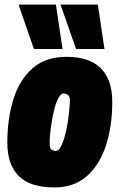

<svg xmlns="http://www.w3.org/2000/svg" viewBox="-20 -809 520 838"><path d="M216 9Q112 9 62 -40.5Q12 -90 12 -186Q12 -291 38.5 -376Q65 -461 122 -511Q179 -561 270 -561Q370 -561 420 -511Q470 -461 470 -365Q470 -260 443 -175.5Q416 -91 360 -41Q304 9 216 9ZM224 -150Q235 -150 245 -168Q255 -186 262.5 -213.5Q270 -241 275 -272Q280 -303 282.5 -330Q285 -357 285 -373Q284 -390 275.5 -395.5Q267 -401 257 -401Q246 -401 236 -383Q226 -365 218.5 -337.5Q211 -310 206 -279Q201 -248 198.5 -221Q196 -194 197 -178Q197 -161 205.5 -155.5Q214 -150 224 -150ZM128 -595 61 -789H224L253 -595ZM312 -595 244 -789H407L436 -595Z"/></svg>

Font: Georama SemiCondensed Black
Style: Italic
Weight: 900
Width: 4
Italic angle: -9°
Designer: Jean-Baptiste Levee
Foundry: Production Type
Version: Version 1.000